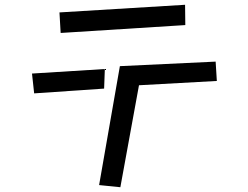

<svg xmlns="http://www.w3.org/2000/svg" viewBox="-20 -726 1040 804"><path d="M229 -674 755 -706 756 -621 234 -588ZM482 -449 883 -468 888 -387 562 -369 484 58 395 49ZM114 -418 419 -437 416 -355 123 -335Z"/></svg>

Font: Stick
Style: Regular
Weight: 400
Designer: Fontworks Inc.
Foundry: Fontworks Inc.
Version: Version 1.100